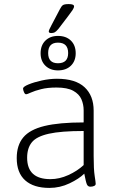

<svg xmlns="http://www.w3.org/2000/svg" viewBox="-20 -915 585 941"><path d="M222 6Q145 6 103.5 -31Q62 -68 62 -140Q62 -203 94 -241.5Q126 -280 198 -297.5Q270 -315 390 -315V-374Q390 -403 379 -428.5Q368 -454 339 -470Q310 -486 257 -486Q213 -486 181.5 -478Q150 -470 131.5 -461.5Q113 -453 108 -453Q102 -453 97.5 -463.5Q93 -474 93 -481Q93 -490 119.5 -501Q146 -512 184.5 -520.5Q223 -529 259 -529Q350 -529 394.5 -487.5Q439 -446 439 -373V-150Q439 -85 444 -53Q449 -21 449 -14Q449 -7 441 -3.5Q433 0 423 0Q411 0 406 -11Q401 -22 393 -64Q368 -39 321 -16.5Q274 6 222 6ZM227 -37Q271 -37 315 -57Q359 -77 390 -106V-273Q279 -273 219 -259.5Q159 -246 136 -217.5Q113 -189 113 -142Q113 -37 227 -37ZM264 -570Q226 -570 202.5 -593Q179 -616 179 -654Q179 -693 202.5 -716Q226 -739 264 -739Q304 -739 327.5 -716Q351 -693 351 -654Q351 -616 327.5 -593Q304 -570 264 -570ZM264 -605Q314 -605 314 -655Q314 -706 264 -706Q216 -706 216 -655Q216 -605 264 -605ZM231 -753Q219 -753 219 -761Q219 -767 232 -791L273 -869Q281 -885 288.5 -890Q296 -895 317 -895Q343 -895 343 -884Q343 -877 335.5 -865.5Q328 -854 314 -836L266 -773Q255 -760 248 -756.5Q241 -753 231 -753Z"/></svg>

Font: Asap ExtraLight
Style: Regular
Weight: 200
Designer: Pablo Cosgaya
Foundry: Omnibus-Type
Version: Version 3.001; ttfautohint (v1.8.4.7-5d5b)